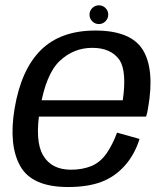

<svg xmlns="http://www.w3.org/2000/svg" viewBox="-20 -716 639 740"><path d="M242 4.8 253.9 -61.9Q178.1 -61.9 146.1 -117.4Q113.4 -172.1 134.4 -297.5Q156.5 -430.5 210.3 -481.3Q263.9 -531.6 335.5 -531.6Q408.9 -531.6 441.7 -483.3Q468.9 -438.3 453.2 -329.6H129.2L118.2 -266.6H543.2Q547.8 -281.7 550.6 -299Q576.7 -447.6 530.9 -523.2Q484.8 -598.3 347.1 -598.3Q213.7 -598.3 137.5 -523Q61.5 -447.8 36.2 -297.7Q12.7 -155.6 58.5 -75.1Q104 4.8 242 4.8ZM253.9 -61.9 242 4.8Q317.4 4.8 370 -14.7Q421.9 -34.1 460.6 -77.1Q498.6 -119.4 517.9 -180.5L431.1 -204.8Q415.2 -161.2 391.6 -126Q367.3 -91 332.9 -76.3Q297.4 -61.9 253.9 -61.9ZM360.9 -623.3Q376.3 -623.3 386.7 -634.1Q397.2 -644.9 397.2 -659.7Q397.2 -674.5 386.6 -685Q376 -695.5 361.4 -695.5Q346.3 -695.5 335.7 -685Q325 -674.5 325 -659.7Q325 -644.6 335.6 -633.9Q346.1 -623.3 360.9 -623.3Z"/></svg>

Font: Anybody Thin
Style: Italic
Weight: 100
Italic angle: -10°
Designer: Tyler Finck
Foundry: Etcetera Type Company
Version: Version 1.114;gftools[0.9.25]